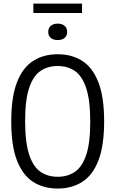

<svg xmlns="http://www.w3.org/2000/svg" viewBox="-20 -1056 652 1085"><path d="M306 9.5Q226.5 9.5 167.5 -28Q108.5 -65.5 76 -148.8Q43.5 -232 43.5 -370Q43.5 -508 76 -591.2Q108.5 -674.5 167.5 -712Q226.5 -749.5 306 -749.5Q385.5 -749.5 444.5 -712Q503.5 -674.5 536 -591.2Q568.5 -508 568.5 -370Q568.5 -232 536 -148.8Q503.5 -65.5 444.5 -28Q385.5 9.5 306 9.5ZM306 -57Q362 -57 403.2 -85Q444.5 -113 467.2 -180.8Q490 -248.5 490 -367.5Q490 -489 467.2 -557.8Q444.5 -626.5 403.2 -654.8Q362 -683 306 -683Q250 -683 208.8 -655Q167.5 -627 144.8 -559.2Q122 -491.5 122 -372.5Q122 -251 144.8 -182.2Q167.5 -113.5 208.8 -85.2Q250 -57 306 -57ZM306 -829.5Q282 -829.5 267.2 -841.5Q252.5 -853.5 252.5 -875.5Q252.5 -898 267.2 -910.2Q282 -922.5 306 -922.5Q330 -922.5 344.8 -910.2Q359.5 -898 359.5 -875.5Q359.5 -853.5 344.8 -841.5Q330 -829.5 306 -829.5ZM168.5 -982.5V-1035.5H443.5V-982.5Z"/></svg>

Font: Encode Sans Condensed Condensed
Style: Regular
Weight: 400
Width: 3
Designer: Multiple Designers
Foundry: Impallari Type
Version: Version 3.000; ttfautohint (v1.8.3) -l 8 -r 50 -G 200 -x 14 